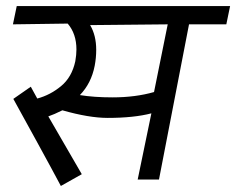

<svg xmlns="http://www.w3.org/2000/svg" viewBox="-20 -590 776 631"><path d="M502.5 0H432.5L477.5 -217.5Q420 -202.5 333.8 -202.5Q272.5 -202.5 185 -227.5Q157.5 -213.8 138.8 -207.5L248.8 -17.5L180 21.2Q156.2 -23.8 102.5 -121.9Q48.8 -220 23.8 -265L81.2 -305L102.5 -266.2Q145 -277.5 180.6 -306.9Q216.2 -336.2 227.5 -388.8Q231.2 -410 231.2 -427.5Q231.2 -478.8 202.5 -512.5L22.5 -510L35 -570H736.2L723.8 -510H601.2ZM296.2 -426.2Q296.2 -400 291.2 -373.8Q280 -316.2 242.5 -277.5Q288.8 -270 350 -270Q425 -270 486.2 -287.5L531.2 -510L276.2 -507.5Q296.2 -473.8 296.2 -426.2Z"/></svg>

Font: Cambay
Style: Italic
Weight: 400
Italic angle: -11°
Designer: Pooja Saxena
Foundry: Pooja Saxena
Version: Version 1.019;PS 001.019;hotconv 1.0.70;makeotf.lib2.5.58329